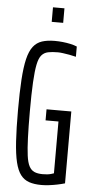

<svg xmlns="http://www.w3.org/2000/svg" viewBox="-59 -892 442 934"><g transform="rotate(5 162.0 -425.0)"><path d="M180 8Q145 8 120 -0.5Q95 -9 78.5 -30.5Q62 -52 52.5 -91Q43 -130 39 -192.5Q35 -255 35 -344Q35 -432 39 -494Q43 -556 52.5 -595.5Q62 -635 79 -657Q96 -679 122 -687.5Q148 -696 184 -696Q203 -696 222.5 -694Q242 -692 260.5 -688Q279 -684 293 -678V-628Q278 -632 261 -635Q244 -638 229 -640Q214 -642 204 -642Q176 -642 156.5 -638Q137 -634 124.5 -619.5Q112 -605 105.5 -573Q99 -541 96 -485.5Q93 -430 93 -344Q93 -268 95 -215Q97 -162 101.5 -128.5Q106 -95 115.5 -77Q125 -59 141 -52Q157 -45 181 -45Q193 -45 203 -46Q213 -47 222 -49.5Q231 -52 236 -54V-307H173V-361H294V-10Q277 -5 257.5 -1Q238 3 218 5.5Q198 8 180 8ZM161 -787V-858H217V-787Z"/></g></svg>

Font: Saira UltraCondensed
Style: Regular
Weight: 400
Width: 1
Designer: Hector Gatti with collaboration of the Omnibus-Type team
Foundry: Omnibus-Type
Version: Version 1.101